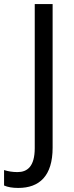

<svg xmlns="http://www.w3.org/2000/svg" viewBox="-87 -734 362 945"><path d="M3 191C107 191 172 132 172 -7V-714H84V-5C84 86 47 113 -1 113C-26 113 -48 109 -67 103V179C-49 187 -26 191 3 191Z"/></svg>

Font: Noto Sans Lao Looped SemiCondensed
Style: Regular
Weight: 400
Width: 4
Designer: Mark Frömberg, Ben Mitchell
Foundry: The Fontpad Ltd
Version: Version 1.002